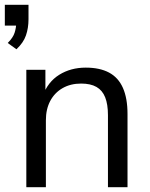

<svg xmlns="http://www.w3.org/2000/svg" viewBox="-33 -775 621 795"><path d="M35 -571 -1 -597Q21 -619 27.5 -639.5Q34 -660 34 -679L57 -669H-13V-755H85V-695Q85 -659 74.5 -628.5Q64 -598 35 -571ZM76 0V-486H155V-378H144Q165 -436 212.5 -465.5Q260 -495 322 -495Q380 -495 418.5 -474.5Q457 -454 476 -411Q495 -368 495 -303V0H414V-298Q414 -343 402.5 -372Q391 -401 366.5 -415Q342 -429 303 -429Q259 -429 226 -410Q193 -391 175 -357Q157 -323 157 -277V0Z"/></svg>

Font: Nunito Sans 12pt ExtraLight 12pt
Style: Regular
Weight: 400
Version: Version 3.101;gftools[0.9.27]